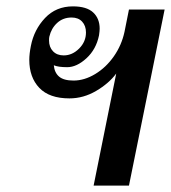

<svg xmlns="http://www.w3.org/2000/svg" viewBox="-20 -583 537 603"><path d="M345 -352Q322 -321 282 -297.5Q242 -274 198 -274Q135 -274 103.5 -307Q72 -340 72 -395Q72 -414 77 -439Q87 -490 121.5 -526.5Q156 -563 209 -563Q252 -563 272.5 -544Q293 -525 293 -493Q293 -486 291 -472Q282 -428 251.5 -400Q221 -372 191 -372Q163 -372 149 -378Q151 -355 165.5 -342.5Q180 -330 211 -330Q245 -330 279 -350.5Q313 -371 337.5 -406Q362 -441 371 -483L385 -553H497L385 0H274ZM250 -481Q250 -502 238 -515Q226 -528 205 -528Q178 -528 159.5 -511Q141 -494 135 -468Q134 -464 134 -456Q134 -435 146.5 -422Q159 -409 180 -409Q207 -409 228.5 -430.5Q250 -452 250 -481Z"/></svg>

Font: Taviraj Medium
Style: Italic
Weight: 500
Italic angle: -12°
Designer: Katatrad Team
Foundry: CadsonDemak
Version: Version 1.001